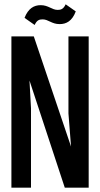

<svg xmlns="http://www.w3.org/2000/svg" viewBox="-20 -872 465 892"><path d="M169 -848C138 -848 111 -833 94 -789L141 -756C151 -778 162 -782 178 -782C205 -782 220 -760 257 -760C288 -760 315 -774 332 -819L285 -852C275 -830 263 -826 248 -826C221 -826 205 -848 169 -848ZM33 -703V0H124V-369L117 -498L281 0H392V-703H298V-345L310 -191L137 -703Z"/></svg>

Font: Modon Arabic
Style: Bold
Weight: 700
Designer: Ahmedzaza
Foundry: Ahmedzaza
Version: Version 2.010